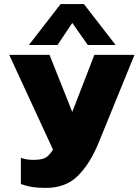

<svg xmlns="http://www.w3.org/2000/svg" viewBox="-20 -742 682 938"><path d="M121 -522 276 -722H390L545 -522H409L333 -630L261 -522ZM204 176Q164 176 136.5 171.5Q109 167 82 157V29Q98 35 112.5 37Q127 39 143 39Q183 39 201.5 29Q220 19 239 -11L25 -474H222L333 -195L441 -474H637L462 -45Q421 56 361.5 116Q302 176 204 176Z"/></svg>

Font: Kanit
Style: Bold
Weight: 700
Designer: Katatrad Team
Foundry: CadsonDemak
Version: Version 2.000; ttfautohint (v1.8.3)